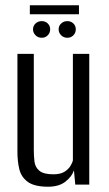

<svg xmlns="http://www.w3.org/2000/svg" viewBox="-20 -699 411 727"><path d="M162 8Q110 8 85 -10.5Q60 -29 53 -59Q46 -89 46 -123V-495H108V-131Q108 -109 110.5 -87.5Q113 -66 129 -52.5Q145 -39 182 -39Q208 -39 223 -48Q238 -57 246 -69.5Q254 -82 256 -92V-495H318V0H265L260 -54Q252 -30 227.5 -11Q203 8 162 8ZM138 -556Q124 -556 114.5 -565.5Q105 -575 105 -588Q105 -601 114.5 -610Q124 -619 138 -619Q152 -619 161 -610Q170 -601 170 -588Q170 -575 161 -565.5Q152 -556 138 -556ZM235 -556Q221 -556 211.5 -565.5Q202 -575 202 -588Q202 -601 211.5 -610Q221 -619 235 -619Q249 -619 258 -610Q267 -601 267 -588Q267 -575 258 -565.5Q249 -556 235 -556ZM93 -645V-679H279V-645Z"/></svg>

Font: Alumni Sans Thin
Style: Regular
Weight: 400
Version: Version 1.018